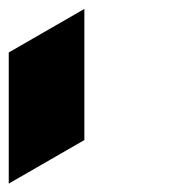

<svg xmlns="http://www.w3.org/2000/svg" viewBox="-20 -1120 387 439"><path d="M0 -700.2Q57.6 -733.4 172.9 -799.8Q172.9 -900.4 172.9 -1099.6Q115.2 -1066.4 0 -1000Q0 -900.4 0 -700.2Z"/></svg>

Font: DreiFraktur
Style: Regular
Weight: 400
Designer: JayCobs
Version: Version 1.2